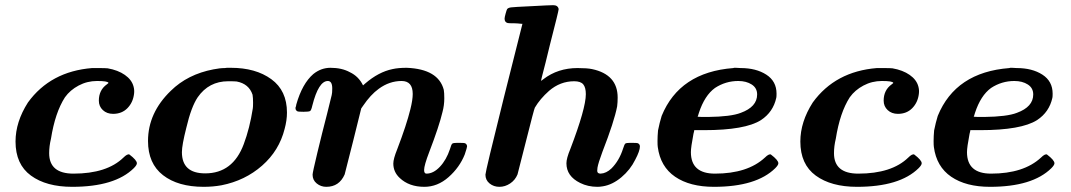

<svg xmlns="http://www.w3.org/2000/svg" viewBox="-20 -714 4140 742"><path d="M259 8Q159 8 99.5 -35.5Q40 -79 40 -167Q40 -243 88 -318Q175 -438 336 -451H352Q390 -451 396 -450Q436 -443 462.5 -424.5Q489 -406 496 -380Q500 -366 498 -351Q494 -318 472.5 -296Q451 -274 417 -274Q393 -274 377.5 -288.5Q362 -303 362 -325Q362 -366 393 -388Q401 -394 399 -394Q396 -401 355 -401Q317 -401 284 -383.5Q251 -366 231 -338Q193 -279 177 -178Q170 -149 170 -122Q170 -43 264 -43Q393 -43 457 -105Q472 -120 480 -117Q509 -95 509 -83Q509 -76 497 -64Q424 8 259 8Z M767 8Q668 8 610 -37Q552 -82 552 -169Q552 -278 640 -363Q705 -427 805 -446Q830 -451 849 -451L857 -452Q866 -452 872 -452Q968 -452 1028.5 -408Q1089 -364 1089 -279Q1089 -249 1080 -216Q1059 -132 993 -74Q927 -16 836 2Q803 8 767 8ZM683 -126Q683 -44 773 -44Q880 -44 922 -157Q945 -218 957 -295Q958 -301 958 -317Q958 -336 956 -348Q942 -390 895 -399Q888 -400 862 -400Q787 -400 744 -338Q719 -301 700 -220Q683 -153 683 -126Z M1241 8Q1220 8 1204 -5Q1188 -18 1188 -39Q1188 -47 1206.5 -124Q1225 -201 1244 -274L1262 -347Q1264 -355 1264 -372Q1264 -401 1247 -401Q1211 -401 1187 -306Q1183 -288 1178.5 -285Q1174 -282 1153 -282Q1132 -282 1129 -284Q1122 -288 1122 -296V-298Q1123 -301 1124 -304Q1125 -307 1125 -310Q1148 -391 1191 -428Q1221 -452 1257 -452Q1301 -452 1332 -435Q1366 -419 1383 -384L1391 -391Q1443 -436 1497 -447Q1519 -452 1552 -452Q1674 -447 1695 -367Q1697 -356 1697 -334Q1697 -307 1690 -281Q1677 -226 1639 -127Q1619 -75 1619 -57Q1619 -43 1628 -43Q1655 -43 1680 -69.5Q1705 -96 1719 -138Q1724 -156 1728 -159Q1732 -162 1748 -162H1754Q1775 -162 1778 -160Q1785 -156 1785 -148Q1785 -144 1776 -117Q1756 -67 1713.5 -29.5Q1671 8 1620 8Q1561 8 1525 -26Q1500 -49 1500 -82Q1500 -100 1515 -137Q1551 -231 1566 -292Q1575 -328 1575 -351Q1575 -401 1532 -401Q1485 -401 1444 -371Q1412 -348 1383 -305L1376 -295L1345 -170Q1314 -46 1312 -40Q1291 8 1241 8Z M1856 -39Q1856 -51 1927 -336L1999 -622H1995Q1994 -622 1990 -622.5Q1986 -623 1979.5 -623.5Q1973 -624 1968 -624Q1963 -624 1957 -624Q1951 -624 1947 -624.5Q1943 -625 1942 -625Q1930 -628 1930 -642Q1930 -647 1934 -661.5Q1938 -676 1940 -679Q1944 -684 1955 -685.5Q1966 -687 2031 -690Q2104 -694 2118 -694Q2136 -694 2139 -679Q2139 -672 2105 -540Q2097 -507 2088.5 -472.5Q2080 -438 2075 -420L2071 -403Q2071 -400 2080 -408Q2136 -451 2212 -451Q2249 -451 2268 -447Q2367 -426 2367 -337Q2367 -319 2365 -303Q2354 -245 2308 -127Q2292 -84 2289 -66Q2288 -61 2288 -54Q2288 -43 2301 -43Q2323 -44 2343 -63Q2373 -93 2388 -140Q2393 -156 2396.5 -159Q2400 -162 2416 -162H2422Q2443 -162 2446 -160Q2453 -156 2453 -148Q2453 -131 2435 -97Q2416 -58 2381.5 -29Q2347 0 2310 6Q2298 8 2289 8Q2252 8 2222 -7Q2169 -33 2169 -83Q2169 -102 2184 -138Q2244 -295 2244 -350Q2244 -376 2234 -388Q2224 -400 2199 -400Q2145 -400 2102 -363Q2067 -332 2047 -298Q2044 -293 2013 -169.5Q1982 -46 1980 -40Q1971 -18 1951.5 -5Q1932 8 1910 8Q1888 8 1872 -5Q1856 -18 1856 -39Z M2650 -126Q2650 -43 2743 -43Q2869 -43 2936 -105Q2951 -120 2959 -117Q2988 -95 2988 -83Q2988 -76 2976 -64Q2903 8 2739 8Q2646 8 2589 -31Q2532 -70 2522 -146Q2521 -152 2521 -169Q2521 -188 2523 -210Q2529 -240 2537 -266Q2606 -435 2814 -451L2817 -452Q2821 -452 2824 -452Q2826 -452 2832.5 -451.5Q2839 -451 2842 -451Q2902 -451 2941.5 -425.5Q2981 -400 2981 -352Q2981 -340 2980 -336Q2968 -281 2921 -250Q2860 -211 2701 -211H2663Q2663 -208 2660 -197Q2650 -145 2650 -126ZM2906 -349Q2906 -374 2885 -387.5Q2864 -401 2833 -401Q2784 -401 2743 -374Q2703 -345 2681 -278Q2677 -264 2676 -263Q2676 -262 2716 -262Q2805 -263 2843 -278Q2906 -301 2906 -349Z M3292 8Q3192 8 3132.5 -35.5Q3073 -79 3073 -167Q3073 -243 3121 -318Q3208 -438 3369 -451H3385Q3423 -451 3429 -450Q3469 -443 3495.5 -424.5Q3522 -406 3529 -380Q3533 -366 3531 -351Q3527 -318 3505.5 -296Q3484 -274 3450 -274Q3426 -274 3410.5 -288.5Q3395 -303 3395 -325Q3395 -366 3426 -388Q3434 -394 3432 -394Q3429 -401 3388 -401Q3350 -401 3317 -383.5Q3284 -366 3264 -338Q3226 -279 3210 -178Q3203 -149 3203 -122Q3203 -43 3297 -43Q3426 -43 3490 -105Q3505 -120 3513 -117Q3542 -95 3542 -83Q3542 -76 3530 -64Q3457 8 3292 8Z M3717 -126Q3717 -43 3810 -43Q3936 -43 4003 -105Q4018 -120 4026 -117Q4055 -95 4055 -83Q4055 -76 4043 -64Q3970 8 3806 8Q3713 8 3656 -31Q3599 -70 3589 -146Q3588 -152 3588 -169Q3588 -188 3590 -210Q3596 -240 3604 -266Q3673 -435 3881 -451L3884 -452Q3888 -452 3891 -452Q3893 -452 3899.5 -451.5Q3906 -451 3909 -451Q3969 -451 4008.5 -425.5Q4048 -400 4048 -352Q4048 -340 4047 -336Q4035 -281 3988 -250Q3927 -211 3768 -211H3730Q3730 -208 3727 -197Q3717 -145 3717 -126ZM3973 -349Q3973 -374 3952 -387.5Q3931 -401 3900 -401Q3851 -401 3810 -374Q3770 -345 3748 -278Q3744 -264 3743 -263Q3743 -262 3783 -262Q3872 -263 3910 -278Q3973 -301 3973 -349Z"/></svg>

Font: MathJax_Math
Style: Bold Italic
Weight: 700
Version: Version 1.1